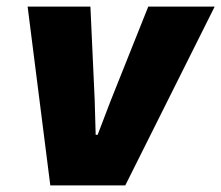

<svg xmlns="http://www.w3.org/2000/svg" viewBox="-20 -564 673 584"><path d="M64 -544H255L268 -260L271 -154H277L316 -256L431 -544H633L361 0H133Z"/></svg>

Font: Mona Sans Black
Style: Italic
Weight: 900
Italic angle: -11.7°
Designer: Deni Anggara
Foundry: GitHub
Version: Version 2.000